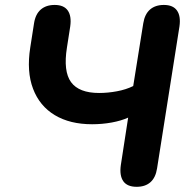

<svg xmlns="http://www.w3.org/2000/svg" viewBox="-20 -733 744 762"><path d="M459.5 -77.6 488.6 -266.2Q460.7 -253.6 422.9 -246.7Q385.2 -239.9 345.6 -239.9Q257.6 -239.9 197.4 -276.1Q137.2 -312.3 111.2 -380.7Q85.1 -449.1 100.1 -544.5L115.1 -640.6Q120.7 -676.9 141.9 -695.2Q163 -713.4 196.9 -713.4Q233.7 -713.4 249.1 -691.1Q264.5 -668.9 258.7 -628L245.7 -544.5Q230.6 -450 262 -407Q293.5 -364 373.3 -364Q407.9 -364 443.9 -370.7Q479.9 -377.3 508.7 -391.5L548.6 -640.6Q554.4 -676.9 575.4 -695.2Q596.4 -713.4 630.3 -713.4Q667 -713.4 682.5 -691.1Q698.1 -668.9 692.2 -628L603.3 -64.4Q597.7 -28.1 577 -9.8Q556.4 8.4 522.3 8.4Q484.8 8.4 469.2 -14Q453.7 -36.5 459.5 -77.6Z"/></svg>

Font: SN Pro Thin
Style: Italic
Weight: 200
Italic angle: -9°
Designer: Tobias Whetton
Foundry: Supernotes
Version: Version 1.003;Glyphs 3.3 (3324)